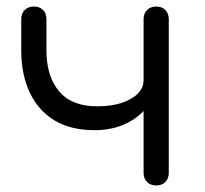

<svg xmlns="http://www.w3.org/2000/svg" viewBox="-20 -567 626 587"><path d="M269 -169Q196 -169 146.5 -199Q97 -229 71 -284Q45 -339 45 -413V-508Q45 -526 55.5 -536.5Q66 -547 84 -547Q101 -547 111.5 -536.5Q122 -526 122 -508V-413Q122 -334 160.5 -288Q199 -242 277 -242Q340 -242 379.5 -264.5Q419 -287 419 -322H458Q457 -278 432 -243.5Q407 -209 365 -189Q323 -169 269 -169ZM458 0Q440 0 429.5 -10.5Q419 -21 419 -39V-508Q419 -526 429.5 -536.5Q440 -547 458 -547Q475 -547 485.5 -536.5Q496 -526 496 -508V-39Q496 -21 485.5 -10.5Q475 0 458 0Z"/></svg>

Font: Comfortaa
Style: Regular
Weight: 400
Designer: Johan Aakerlund
Foundry: Johan Aakerlund
Version: Version 3.104; ttfautohint (v1.8.1.43-b0c9)